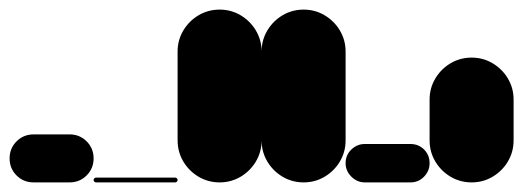

<svg xmlns="http://www.w3.org/2000/svg" viewBox="-20 -380 1090 400"><path d="M50 -100Q29 -100 14.5 -85.5Q0 -71 0 -50Q0 -29 14.5 -14.5Q29 0 50 0H125Q146 0 160.5 -14.5Q175 -29 175 -50Q175 -71 160.5 -85.5Q146 -100 125 -100Z M180 -10Q178 -10 176.5 -8.5Q175 -7 175 -5Q175 -3 176.5 -1.5Q178 0 180 0H345Q347 0 348.5 -1.5Q350 -3 350 -5Q350 -7 348.5 -8.5Q347 -10 345 -10Z M350 -87.7H525V-272.7H350ZM437.7 -175Q413.7 -175 393.7 -163.2Q373.7 -151.3 361.8 -131.3Q350 -111.3 350 -87.7Q350 -63.7 361.8 -43.7Q373.7 -23.7 393.7 -11.8Q413.7 0 437.7 0Q461.3 0 481.3 -11.8Q501.3 -23.7 513.2 -43.7Q525 -63.7 525 -87.7Q525 -111.3 513.2 -131.3Q501.3 -151.3 481.3 -163.2Q461.3 -175 437.7 -175ZM437.7 -360Q413.7 -360 393.7 -348.2Q373.7 -336.3 361.8 -316.3Q350 -296.3 350 -272.7Q350 -248.7 361.8 -228.7Q373.7 -208.7 393.7 -196.8Q413.7 -185 437.7 -185Q461.3 -185 481.3 -196.8Q501.3 -208.7 513.2 -228.7Q525 -248.7 525 -272.7Q525 -296.3 513.2 -316.3Q501.3 -336.3 481.3 -348.2Q461.3 -360 437.7 -360Z M525 -87.7H700V-272.7H525ZM612.7 -175Q588.7 -175 568.7 -163.2Q548.7 -151.3 536.8 -131.3Q525 -111.3 525 -87.7Q525 -63.7 536.8 -43.7Q548.7 -23.7 568.7 -11.8Q588.7 0 612.7 0Q636.3 0 656.3 -11.8Q676.3 -23.7 688.2 -43.7Q700 -63.7 700 -87.7Q700 -111.3 688.2 -131.3Q676.3 -151.3 656.3 -163.2Q636.3 -175 612.7 -175ZM612.7 -360Q588.7 -360 568.7 -348.2Q548.7 -336.3 536.8 -316.3Q525 -296.3 525 -272.7Q525 -248.7 536.8 -228.7Q548.7 -208.7 568.7 -196.8Q588.7 -185 612.7 -185Q636.3 -185 656.3 -196.8Q676.3 -208.7 688.2 -228.7Q700 -248.7 700 -272.7Q700 -296.3 688.2 -316.3Q676.3 -336.3 656.3 -348.2Q636.3 -360 612.7 -360Z M740 -80Q724 -80 712 -68.5Q700 -57 700 -40Q700 -24 712 -12Q724 0 740 0H835Q852 0 863.5 -12Q875 -24 875 -40Q875 -57 863.5 -68.5Q852 -80 835 -80Z M875 -87.7H1050V-172.7H875ZM962.7 -175Q938.7 -175 918.7 -163.2Q898.7 -151.3 886.8 -131.3Q875 -111.3 875 -87.7Q875 -63.7 886.8 -43.7Q898.7 -23.7 918.7 -11.8Q938.7 0 962.7 0Q986.3 0 1006.3 -11.8Q1026.3 -23.7 1038.2 -43.7Q1050 -63.7 1050 -87.7Q1050 -111.3 1038.2 -131.3Q1026.3 -151.3 1006.3 -163.2Q986.3 -175 962.7 -175ZM962.7 -260Q938.7 -260 918.7 -248.2Q898.7 -236.3 886.8 -216.3Q875 -196.3 875 -172.7Q875 -148.7 886.8 -128.7Q898.7 -108.7 918.7 -96.8Q938.7 -85 962.7 -85Q986.3 -85 1006.3 -96.8Q1026.3 -108.7 1038.2 -128.7Q1050 -148.7 1050 -172.7Q1050 -196.3 1038.2 -216.3Q1026.3 -236.3 1006.3 -248.2Q986.3 -260 962.7 -260Z"/></svg>

Font: Wavefont Thin
Style: Regular
Weight: 100
Monospace: yes
Version: Version 3.005;gftools[0.9.33]